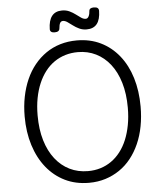

<svg xmlns="http://www.w3.org/2000/svg" viewBox="-75 -1306 1176 1389"><g transform="rotate(-5 513.5 -611.5)"><path d="M515 19Q418 19 340.5 -19Q263 -57 207.5 -126Q152 -195 122 -290Q92 -385 92 -499Q92 -575 105.5 -642.5Q119 -710 144.5 -767.5Q170 -825 207 -870.5Q244 -916 291 -948.5Q338 -981 394.5 -998Q451 -1015 515 -1015Q611 -1015 688 -977.5Q765 -940 820.5 -871Q876 -802 905 -707Q934 -612 934 -499Q934 -423 921 -355Q908 -287 882.5 -229.5Q857 -172 820.5 -126Q784 -80 737 -48Q690 -16 634.5 1.5Q579 19 515 19ZM515 -66Q563 -66 605.5 -79Q648 -92 684.5 -117.5Q721 -143 750 -180.5Q779 -218 799 -266Q819 -314 830 -372.5Q841 -431 841 -499Q841 -600 817 -680Q793 -760 749.5 -815.5Q706 -871 646.5 -900.5Q587 -930 515 -930Q467 -930 424 -917Q381 -904 344 -878.5Q307 -853 278 -815.5Q249 -778 228.5 -730Q208 -682 197 -624Q186 -566 186 -499Q186 -397 210 -317Q234 -237 278 -181Q322 -125 382 -95.5Q442 -66 515 -66ZM362 -1087Q328 -1087 328 -1113Q329 -1176 354 -1208Q379 -1240 428 -1240Q458 -1240 482 -1228.5Q506 -1217 525 -1202.5Q544 -1188 561 -1176.5Q578 -1165 594 -1165Q608 -1165 616 -1181Q624 -1197 625 -1220Q627 -1242 659 -1242Q678 -1242 686.5 -1235Q695 -1228 695 -1214Q694 -1151 669 -1119.5Q644 -1088 594 -1088Q565 -1088 540.5 -1099.5Q516 -1111 496.5 -1126Q477 -1141 460 -1152.5Q443 -1164 428 -1164Q414 -1164 407 -1151.5Q400 -1139 398 -1113Q397 -1100 388 -1093.5Q379 -1087 362 -1087Z"/></g></svg>

Font: Playwrite ES
Style: Regular
Weight: 400
Designer: Veronika Burian, José Scaglione
Foundry: TypeTogether
Version: Version 1.002